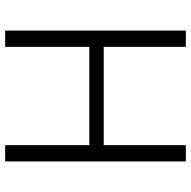

<svg xmlns="http://www.w3.org/2000/svg" viewBox="-18 -720 738 742"><g transform="rotate(90 351.0 -349.0)"><path d="M98.1 0V-698.2H161.1V-380.9H541V-698.2H604V0H541V-325.2H161.1V0Z"/></g></svg>

Font: Anuphan Light
Style: Regular
Weight: 300
Designer: Mike Abbink, Paul van der Laan, Pieter van Rosmalen, Mint Tantisuwanna
Foundry: Bold Monday; Cadson Demak
Version: Version 3.002;hotconv 1.0.109;makeotfexe 2.5.65596